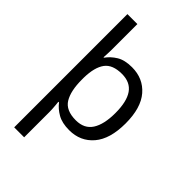

<svg xmlns="http://www.w3.org/2000/svg" viewBox="-292 -859 1199 1199"><g transform="rotate(45 307.5 -260.0)"><path d="M560 -269Q560 -132 499.5 -61Q439 10 340 10Q277 10 237 -13Q197 -36 173 -68H167Q168 -61 169.5 -45Q171 -29 172 -12Q173 5 173 16V240H85V-760H173V-536Q173 -522 172 -499.5Q171 -477 170 -464H174Q198 -498 237 -522Q276 -546 340 -546Q439 -546 499.5 -476Q560 -406 560 -269ZM469 -270Q469 -371 434 -421.5Q399 -472 325 -472Q243 -472 209 -426Q175 -380 173 -288V-269Q173 -170 205.5 -116.5Q238 -63 326 -63Q400 -63 434.5 -116.5Q469 -170 469 -270Z"/></g></svg>

Font: Noto Sans Palmyrene
Style: Regular
Weight: 400
Designer: Monotype Design Team
Foundry: Monotype Imaging Inc.
Version: Version 2.001; ttfautohint (v1.8.4.7-5d5b)